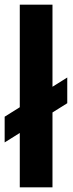

<svg xmlns="http://www.w3.org/2000/svg" viewBox="-21 -805 313 825"><path d="M-1 -193 268 -361.5V-472L-1 -303.5ZM64 0H204.5V-785H64Z"/></svg>

Font: Anybody Thin SemiBold
Style: Regular
Weight: 600
Version: Version 1.113;gftools[0.9.25]